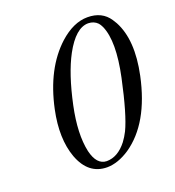

<svg xmlns="http://www.w3.org/2000/svg" viewBox="-117 -702 732 805"><g transform="rotate(-20 249.5 -300.0)"><path d="M356.4 -585Q300.3 -585 250 -492.2Q208 -414.1 180.2 -283.2Q154.8 -163.1 172.4 -82Q188 -16.1 232.4 -15.1Q282.2 -15.1 322.3 -66.4Q335.9 -84.5 346.7 -106Q377 -168.9 409.7 -321.8Q442.4 -475.1 410.2 -548.3Q404.3 -561 397.9 -567.9Q381.8 -584.5 356.4 -585ZM226.1 9.8Q142.1 9.8 107.4 -83.5Q75.7 -171.4 101.6 -293.9Q137.7 -463.4 236.8 -553.7Q299.3 -609.9 361.8 -609.9Q426.8 -609.9 458.5 -562Q464.4 -553.2 469.7 -543.9Q518.1 -453.6 486.3 -303.2Q444.3 -106 326.7 -25.4Q274.4 9.3 226.1 9.8Z"/></g></svg>

Font: Linux Libertine Display Slanted O
Style: Slanted
Weight: 400
Designer: Philipp H. Poll
Foundry: Philipp H. Poll
Version: Version 5.0.9